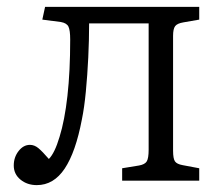

<svg xmlns="http://www.w3.org/2000/svg" viewBox="-20 -525 646 558"><path d="M87 13Q59 13 39.5 -3Q20 -19 20 -44Q20 -68 34 -86Q48 -104 67 -104Q80 -104 91.5 -94.5Q103 -85 122 -63Q139 -80 153 -127Q168 -175 176 -246.5Q184 -318 184 -410Q184 -437 179 -447.5Q174 -458 157 -461L103 -468L111 -505H559V-468L513 -460Q495 -457 489 -449Q483 -441 483 -421V-87Q483 -64 488.5 -56Q494 -48 511 -45L559 -36V0H335V-36L384 -44Q401 -47 406.5 -56Q412 -65 412 -90V-457H239Q239 -409 236.5 -357.5Q234 -306 229.5 -259Q225 -212 218 -178Q200 -83 168 -35Q136 13 87 13Z"/></svg>

Font: Literata 12pt Light
Style: Regular
Weight: 300
Designer: Latin by Veronika Burian and Jose Scaglione. Greek by Irene Vlachou. Cyrillic by Vera Evstafieva.
Foundry: TypeTogether
Version: Version 3.002